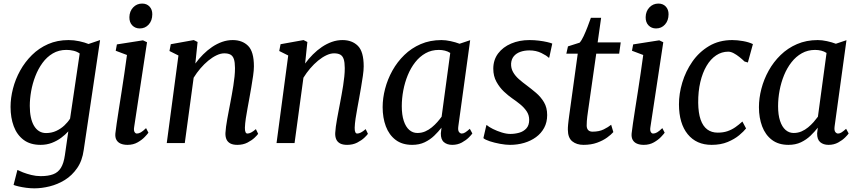

<svg xmlns="http://www.w3.org/2000/svg" viewBox="-20 -789 4742 1059"><path d="M441.8 38Q433.8 97.6 405.5 138.3Q377.3 179.1 337.7 203.6Q298 228 254 238.9Q210.1 249.8 169.6 249.8Q147.5 249.8 124.8 246.8Q102 243.7 83.4 239.4Q64.8 235.1 54.9 231L76 148.4Q86.7 153.9 107 161.9Q127.3 169.8 152.8 176.1Q178.3 182.5 204.5 182.5Q245.6 182.5 272.9 172.3Q300.3 162.2 315.9 136.9Q331.6 111.5 338 66.4L356.8 -64.4Q340.2 -45.9 317.3 -28.9Q294.4 -11.9 265.8 -0.9Q237.2 10 203.7 10Q146.6 10 110 -17.7Q73.3 -45.4 55.8 -92.7Q38.2 -140 38.2 -199.2Q38.2 -248.2 51.5 -300.1Q64.8 -351.9 91.2 -399.6Q117.6 -447.3 156.2 -485.4Q194.8 -523.6 245.4 -545.8Q296 -568 358.2 -568Q387.8 -568 417.8 -561.5Q447.8 -554.9 468.3 -546.4L532 -568ZM419.6 -494Q404.8 -504.5 385.6 -509.1Q366.4 -513.8 346.5 -513.8Q304.1 -513.8 271.2 -494.3Q238.3 -474.8 214.4 -442Q190.4 -409.1 174.9 -368.8Q159.3 -328.4 151.8 -286Q144.3 -243.5 144.3 -205.2Q144.3 -169.9 150.2 -142.2Q156.1 -114.5 167.7 -95Q179.4 -75.5 196.1 -65.3Q212.8 -55.1 234 -55.1Q264.4 -55.1 290 -66.9Q315.5 -78.7 335 -97Q354.5 -115.4 366.5 -134.8Z M683.3 10Q661.4 10 645.6 3.2Q629.8 -3.7 622.1 -17.6Q614.4 -31.5 616.3 -52.9Q618.3 -73.2 623.6 -108.2Q628.9 -143.2 635.8 -188.3Q642.8 -233.3 650.8 -283.9Q658.7 -334.4 666.3 -386.2Q673.9 -437.9 680.3 -485.7L618.2 -509.1L624.8 -544.1L768.7 -566.6L790.9 -556L719.9 -87.9Q717 -69.9 722 -61.1Q726.9 -52.4 735.1 -52.4Q745.4 -52.4 757 -59Q768.6 -65.6 785.6 -82.3L798.6 -57.1Q793.8 -49.9 778.5 -33.8Q763.3 -17.7 739.2 -3.9Q715 10 683.3 10ZM751 -632.1Q725.8 -632.1 709.4 -649.1Q693.1 -666.2 693.7 -694.6Q694.4 -727 714.4 -748.1Q734.5 -769.3 764 -769.3Q789.4 -769.3 804.8 -752.8Q820.2 -736.3 820 -710.2Q819.9 -675.7 800.4 -653.9Q780.9 -632.1 751 -632.1Z M1057.4 -438.6Q1076.7 -465.1 1100.2 -488.6Q1123.6 -512.1 1150.1 -530Q1176.7 -547.9 1205.2 -558Q1233.7 -568 1263.4 -568Q1316.5 -568 1348.5 -536.1Q1380.5 -504.3 1380.5 -422.8Q1380.5 -401.6 1376 -370.6Q1371.6 -339.6 1365.9 -306.8Q1360.3 -274 1355.4 -247Q1351 -222 1345.5 -193Q1340 -164.1 1335.8 -135.8Q1331.6 -107.5 1330.8 -84.8Q1330.5 -67.9 1334.2 -60.1Q1337.9 -52.4 1344.4 -52.4Q1353.9 -52.4 1365 -58Q1376.1 -63.6 1391.4 -76.8L1403.8 -50.9Q1400.2 -44.8 1384.7 -29.9Q1369.2 -15.1 1344.9 -2.5Q1320.7 10 1289.3 10Q1264.9 10 1250.2 2.1Q1235.5 -5.9 1229.1 -20.4Q1222.7 -35 1223.4 -55.3Q1224.1 -70.5 1226.8 -90.5Q1229.4 -110.4 1233.5 -132.7Q1237.6 -155.1 1241.9 -177.7Q1246.3 -200.3 1250.1 -220.6Q1254 -241.7 1258.5 -266Q1263.1 -290.3 1267 -316Q1271 -341.7 1273.6 -366.6Q1276.2 -391.6 1276.1 -413.8Q1275.9 -445.6 1270.1 -463Q1264.2 -480.4 1251.4 -487.6Q1238.5 -494.8 1216.8 -494.8Q1197 -494.8 1174.4 -484Q1151.8 -473.3 1129.1 -454.7Q1106.4 -436 1085.5 -411.7Q1064.6 -387.3 1048.1 -360.3L999.2 0H899.8L964.2 -483L914.7 -507.7L922 -545.2L1048.7 -568L1069.8 -557.4Z M1662.9 -438.6Q1682.2 -465.1 1705.7 -488.6Q1729.1 -512.1 1755.6 -530Q1782.2 -547.9 1810.7 -558Q1839.2 -568 1868.9 -568Q1922 -568 1954 -536.1Q1986 -504.3 1986 -422.8Q1986 -401.6 1981.5 -370.6Q1977.1 -339.6 1971.4 -306.8Q1965.8 -274 1960.9 -247Q1956.5 -222 1951 -193Q1945.5 -164.1 1941.3 -135.8Q1937.1 -107.5 1936.3 -84.8Q1936 -67.9 1939.7 -60.1Q1943.4 -52.4 1949.9 -52.4Q1959.4 -52.4 1970.5 -58Q1981.6 -63.6 1996.9 -76.8L2009.3 -50.9Q2005.7 -44.8 1990.2 -29.9Q1974.7 -15.1 1950.4 -2.5Q1926.2 10 1894.8 10Q1870.4 10 1855.7 2.1Q1841 -5.9 1834.6 -20.4Q1828.2 -35 1828.9 -55.3Q1829.6 -70.5 1832.3 -90.5Q1834.9 -110.4 1839 -132.7Q1843.1 -155.1 1847.4 -177.7Q1851.8 -200.3 1855.6 -220.6Q1859.5 -241.7 1864 -266Q1868.6 -290.3 1872.5 -316Q1876.5 -341.7 1879.1 -366.6Q1881.7 -391.6 1881.6 -413.8Q1881.4 -445.6 1875.6 -463Q1869.7 -480.4 1856.9 -487.6Q1844 -494.8 1822.3 -494.8Q1802.5 -494.8 1779.9 -484Q1757.3 -473.3 1734.6 -454.7Q1711.9 -436 1691 -411.7Q1670.1 -387.3 1653.6 -360.3L1604.7 0H1505.3L1569.7 -483L1520.2 -507.7L1527.5 -545.2L1654.2 -568L1675.3 -557.4Z M2508 -92.9Q2504.8 -69.7 2511.7 -61Q2518.5 -52.4 2527 -52.4Q2536.2 -52.4 2546.3 -58.8Q2556.5 -65.3 2571.3 -78.6L2585.3 -53Q2581.3 -46.3 2566.2 -31.1Q2551.1 -15.9 2527.5 -2.9Q2503.8 10 2474.4 10Q2446.1 10 2428.5 -4.9Q2410.9 -19.9 2411.5 -53.8L2415.2 -84.8Q2397.5 -62.2 2374.8 -40.3Q2352.1 -18.5 2322.2 -4.2Q2292.3 10 2253.4 10Q2198.2 10 2162.1 -17.5Q2126 -44.9 2108.2 -92.1Q2090.5 -139.4 2090.5 -198.1Q2090.5 -247.4 2104.1 -299.5Q2117.7 -351.6 2144.3 -399.5Q2170.8 -447.3 2210 -485.4Q2249.1 -523.6 2300.6 -545.8Q2352 -568 2415 -568Q2438 -568 2465.8 -562Q2493.7 -555.9 2514.8 -547.7L2573.3 -567.3ZM2463.4 -497Q2449.9 -505.8 2433.9 -509.7Q2417.8 -513.7 2400.4 -513.7Q2359.9 -513.7 2327.3 -495.4Q2294.7 -477.2 2270.2 -445.8Q2245.6 -414.5 2229.1 -374.3Q2212.7 -334.2 2204.4 -290.2Q2196.1 -246.3 2196.1 -203.4Q2196.1 -155.2 2207.1 -122.1Q2218 -89.1 2237.4 -72.3Q2256.7 -55.5 2282.1 -55.5Q2305.3 -55.5 2325.2 -64.1Q2345.1 -72.8 2361.8 -86.6Q2378.5 -100.4 2392.1 -115.8Q2405.6 -131.3 2415.8 -145.3Z M3009.5 -471.4H3005.2Q2995.2 -482.4 2965.9 -496.7Q2936.6 -511 2900.1 -511Q2872.3 -511 2850 -503Q2827.8 -495.1 2814.3 -479.2Q2800.8 -463.2 2799 -438.6Q2797.9 -412.7 2809.9 -391.4Q2821.9 -370.1 2842.3 -352.2Q2862.7 -334.3 2886 -317.3Q2910.8 -298.7 2936.7 -276.8Q2962.6 -254.8 2980.3 -225.3Q2998 -195.8 2998 -154.4Q2998 -114.6 2981.4 -83.9Q2964.9 -53.3 2936.3 -32.5Q2907.6 -11.6 2870.9 -0.8Q2834.1 10 2793.1 10Q2769.1 10 2738.2 4.3Q2707.3 -1.4 2681.5 -9.8Q2655.7 -18.3 2646.2 -27.2L2662.7 -98.9H2664.9Q2676.3 -88.9 2698.9 -77.6Q2721.5 -66.3 2747.4 -58.3Q2773.3 -50.3 2794.8 -50.3Q2819.6 -50.3 2843.5 -56.9Q2867.4 -63.6 2883.1 -80.6Q2898.8 -97.7 2898.8 -128Q2898.8 -154.4 2884.6 -175.4Q2870.4 -196.4 2848.7 -214Q2827 -231.6 2804.1 -247.2Q2784 -261.1 2759.8 -283.6Q2735.7 -306.2 2718.3 -337.7Q2700.8 -369.2 2700.8 -410.1Q2700.8 -458.5 2727.3 -494Q2753.9 -529.4 2799.3 -548.7Q2844.6 -568 2900.5 -568Q2926.8 -568 2952.5 -564.8Q2978.3 -561.6 2998 -557Q3017.8 -552.4 3026.1 -548.6Z M3223.2 -175.3Q3220.8 -158.6 3219.2 -145.8Q3217.7 -133.1 3216.8 -121.7Q3215.9 -110.2 3215.9 -96.7Q3215.9 -80.6 3224 -71.7Q3232.1 -62.8 3248.3 -62.8Q3284.9 -62.8 3310.2 -75.5Q3335.6 -88.2 3350.9 -100.9L3362.9 -60.5Q3351.4 -47 3328.7 -30.4Q3306.1 -13.9 3273.4 -2Q3240.8 10 3198.2 10Q3160.7 10 3136.4 -9.5Q3112.1 -29.1 3112.1 -74.1Q3112.1 -79.4 3112.3 -86.2Q3112.6 -93 3113.5 -102.4Q3114.5 -111.7 3115.9 -124.1Q3117.3 -136.6 3119.7 -153.2L3166.6 -492.9H3103.7L3112.7 -533.2L3177.1 -553.7Q3187.7 -565.4 3199.1 -589.7Q3210.5 -614.1 3221.1 -641.8Q3231.7 -669.5 3239.2 -691H3295.6L3276.4 -555H3403.6L3395.1 -492.9H3268.6Z M3530.8 10Q3508.9 10 3493.1 3.2Q3477.3 -3.7 3469.6 -17.6Q3461.9 -31.5 3463.8 -52.9Q3465.8 -73.2 3471.1 -108.2Q3476.4 -143.2 3483.3 -188.3Q3490.3 -233.3 3498.3 -283.9Q3506.2 -334.4 3513.8 -386.2Q3521.4 -437.9 3527.8 -485.7L3465.7 -509.1L3472.3 -544.1L3616.2 -566.6L3638.4 -556L3567.4 -87.9Q3564.5 -69.9 3569.5 -61.1Q3574.4 -52.4 3582.6 -52.4Q3592.9 -52.4 3604.5 -59Q3616.1 -65.6 3633.1 -82.3L3646.1 -57.1Q3641.3 -49.9 3626 -33.8Q3610.8 -17.7 3586.7 -3.9Q3562.5 10 3530.8 10ZM3598.5 -632.1Q3573.3 -632.1 3556.9 -649.1Q3540.6 -666.2 3541.2 -694.6Q3541.9 -727 3561.9 -748.1Q3582 -769.3 3611.5 -769.3Q3636.9 -769.3 3652.3 -752.8Q3667.7 -736.3 3667.5 -710.2Q3667.4 -675.7 3647.9 -653.9Q3628.4 -632.1 3598.5 -632.1Z M3904.9 10Q3821.1 10 3773.2 -48.7Q3725.3 -107.4 3724.9 -213.1Q3724.6 -271.5 3743.2 -333.6Q3761.8 -395.6 3798.7 -448.9Q3835.7 -502.2 3891 -535.1Q3946.3 -568 4019.3 -568Q4046.8 -568 4078.9 -562.3Q4110.9 -556.5 4132.8 -545.8L4105 -444.3L4086.6 -449.7Q4074.2 -461.8 4058.5 -474.4Q4042.8 -487 4026.8 -495.5Q4010.8 -504 3996.6 -504Q3960.4 -504 3929.9 -483.6Q3899.4 -463.3 3877.2 -425.7Q3854.9 -388.1 3842.7 -336.4Q3830.5 -284.7 3831 -222.2Q3831.7 -166 3844.3 -129.5Q3856.9 -93.1 3880.8 -75.2Q3904.6 -57.4 3938.6 -57.4Q3969 -57.4 3992.4 -65.4Q4015.7 -73.4 4035.6 -87.2Q4055.4 -101 4074.8 -118.7L4095 -80.6Q4082.7 -64.6 4057.1 -43.1Q4031.5 -21.7 3993.4 -5.8Q3955.4 10 3904.9 10Z M4583.5 -92.9Q4580.3 -69.7 4587.2 -61Q4594 -52.4 4602.5 -52.4Q4611.7 -52.4 4621.8 -58.8Q4632 -65.3 4646.8 -78.6L4660.8 -53Q4656.8 -46.3 4641.7 -31.1Q4626.6 -15.9 4603 -2.9Q4579.3 10 4549.9 10Q4521.6 10 4504 -4.9Q4486.4 -19.9 4487 -53.8L4490.7 -84.8Q4473 -62.2 4450.3 -40.3Q4427.6 -18.5 4397.7 -4.2Q4367.8 10 4328.9 10Q4273.7 10 4237.6 -17.5Q4201.5 -44.9 4183.7 -92.1Q4166 -139.4 4166 -198.1Q4166 -247.4 4179.6 -299.5Q4193.2 -351.6 4219.8 -399.5Q4246.3 -447.3 4285.5 -485.4Q4324.6 -523.6 4376.1 -545.8Q4427.5 -568 4490.5 -568Q4513.5 -568 4541.3 -562Q4569.2 -555.9 4590.3 -547.7L4648.8 -567.3ZM4538.9 -497Q4525.4 -505.8 4509.4 -509.7Q4493.3 -513.7 4475.9 -513.7Q4435.4 -513.7 4402.8 -495.4Q4370.2 -477.2 4345.7 -445.8Q4321.1 -414.5 4304.6 -374.3Q4288.2 -334.2 4279.9 -290.2Q4271.6 -246.3 4271.6 -203.4Q4271.6 -155.2 4282.6 -122.1Q4293.5 -89.1 4312.9 -72.3Q4332.2 -55.5 4357.6 -55.5Q4380.8 -55.5 4400.7 -64.1Q4420.6 -72.8 4437.3 -86.6Q4454 -100.4 4467.6 -115.8Q4481.1 -131.3 4491.3 -145.3Z"/></svg>

Font: Merriweather Light
Style: Italic
Weight: 300
Italic angle: -7.8°
Designer: Eben Sorkin
Foundry: Eben Sorkin
Version: Version 2.101